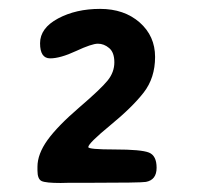

<svg xmlns="http://www.w3.org/2000/svg" viewBox="-20 -760 440 428"><path d="M176.8 -432.1Q176.8 -426.8 235.8 -426.8Q294.9 -426.8 312 -419.9Q329.1 -413.1 329.1 -386Q329.1 -358.9 305.2 -354.5Q294.9 -352.5 175.8 -352.5H132.8L115.2 -352.1Q82 -352.1 72.8 -356.4Q63.5 -360.8 63.5 -379.9V-388.2Q63.5 -416.5 85.9 -447.8Q108.4 -479 156.7 -520.5Q205.1 -562 220 -580.6Q234.9 -599.1 234.9 -621.1Q234.9 -643.1 223.4 -652.8Q211.9 -662.6 198.2 -662.6Q184.6 -662.6 149.4 -646.2Q114.3 -629.9 91.8 -629.9Q69.3 -629.9 69.3 -663.6Q69.3 -697.3 109.4 -718.8Q149.4 -740.2 203.1 -740.2Q256.8 -740.2 291.3 -710Q325.7 -679.7 325.7 -633.1Q325.7 -586.4 300.3 -553.7Q274.9 -521 225.8 -480.7Q176.8 -440.4 176.8 -432.1Z"/></svg>

Font: Averia Sans Libre
Style: Bold
Weight: 700
Version: Version 1.002